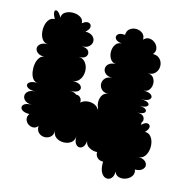

<svg xmlns="http://www.w3.org/2000/svg" viewBox="-125 -835 1068 1113"><g transform="rotate(15 409.5 -279.0)"><path d="M569 73Q543 73 531.5 58.5Q520 44 521 28Q497 30 474 17.5Q451 5 449 -19Q446 14 429 24Q412 34 396.5 20.5Q381 7 381 -30Q381 -3 362 10.5Q343 24 317.5 24Q292 24 273 10.5Q254 -3 254 -30Q254 -3 239 10Q224 23 204 23Q184 23 169 10Q154 -3 154 -30Q141 -14 124.5 -14Q108 -14 94.5 -24Q81 -34 77 -50.5Q73 -67 85 -83Q49 -83 36.5 -97Q24 -111 36.5 -125Q49 -139 85 -139Q57 -139 43 -151Q29 -163 29 -178.5Q29 -194 43 -206Q57 -218 85 -218Q47 -218 34 -231Q21 -244 34 -257Q47 -270 85 -270Q66 -270 54.5 -286Q43 -302 39.5 -325Q36 -348 39.5 -371Q43 -394 54.5 -410Q66 -426 85 -426Q56 -426 41.5 -437.5Q27 -449 27 -464Q27 -479 41.5 -490.5Q56 -502 85 -502Q64 -502 51.5 -517Q39 -532 35 -554.5Q31 -577 35 -599.5Q39 -622 51.5 -637.5Q64 -653 85 -653Q69 -681 71 -694.5Q73 -708 85.5 -703Q98 -698 114 -670Q114 -693 133.5 -704.5Q153 -716 178 -716Q203 -716 222.5 -704.5Q242 -693 242 -670Q264 -688 280 -684Q296 -680 296.5 -663.5Q297 -647 275 -629Q304 -629 319 -616Q334 -603 334 -585.5Q334 -568 319 -554.5Q304 -541 275 -541Q308 -541 318.5 -525Q329 -509 318.5 -493Q308 -477 275 -477Q298 -477 312 -462.5Q326 -448 331 -427Q336 -406 331 -384.5Q326 -363 312 -348.5Q298 -334 275 -334Q315 -334 328 -319Q341 -304 328 -289Q315 -274 275 -274Q306 -274 317 -262Q333 -264 343.5 -252.5Q354 -241 352 -223Q366 -237 388.5 -240.5Q411 -244 432 -236Q453 -228 461 -209Q460 -215 460 -221Q451 -238 452 -260Q453 -282 464.5 -298Q476 -314 497 -314Q469 -314 455 -328.5Q441 -343 441 -362Q441 -381 455 -395.5Q469 -410 497 -410Q468 -410 453.5 -422.5Q439 -435 439 -451.5Q439 -468 453.5 -480.5Q468 -493 497 -493Q473 -493 460.5 -512Q448 -531 448 -555.5Q448 -580 460.5 -598.5Q473 -617 497 -617Q466 -620 457 -634Q448 -648 459.5 -660.5Q471 -673 502 -670Q502 -695 518.5 -707.5Q535 -720 556 -720Q577 -720 593.5 -707.5Q610 -695 610 -670Q625 -687 644 -686Q663 -685 678 -672.5Q693 -660 697.5 -641.5Q702 -623 687 -605Q716 -605 731 -587.5Q746 -570 746 -547Q746 -524 731 -506.5Q716 -489 687 -489Q710 -489 721.5 -473.5Q733 -458 733 -437.5Q733 -417 721.5 -401.5Q710 -386 687 -386Q725 -386 737.5 -373Q750 -360 737.5 -347Q725 -334 687 -334Q721 -334 732.5 -324Q744 -314 732.5 -304Q721 -294 687 -294Q718 -294 728 -284Q738 -274 728 -264Q718 -254 687 -254Q719 -254 728.5 -236.5Q738 -219 726 -204Q726 -198 726 -190Q746 -210 761 -208Q776 -206 777.5 -191.5Q779 -177 759 -157Q781 -157 794 -142Q807 -127 811.5 -104.5Q816 -82 811.5 -59.5Q807 -37 794 -21.5Q781 -6 759 -6Q786 -6 800 5.5Q814 17 814 31.5Q814 46 800 57.5Q786 69 759 69Q767 91 755.5 108Q744 125 723.5 133Q703 141 682.5 136.5Q662 132 654 110Q654 138 641 151Q628 164 610.5 161Q593 158 580.5 136.5Q568 115 569 73Z"/></g></svg>

Font: Rubik Bubbles
Style: Regular
Weight: 400
Designer: Hubert and Fischer, NaN
Foundry: Hubert and Fischer, NaN
Version: Version 2.200